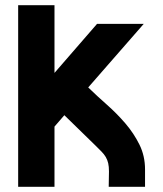

<svg xmlns="http://www.w3.org/2000/svg" viewBox="-20 -720 629 740"><path d="M534 -628 320 -383Q354 -350 392.5 -316Q431 -282 463.5 -244Q496 -206 517.5 -162.5Q539 -119 539 -67V0H399Q399 -15 399.5 -30Q400 -45 400 -59Q400 -78 397 -91Q394 -104 387.5 -115Q381 -126 371 -136Q361 -146 348 -159L228 -276L190 -232V0H50V-700H190V-439L354 -628Z"/></svg>

Font: CAT North
Style: Regular
Weight: 400
Designer: Peter Wiegel
Foundry: Peter Wiegel
Version: Version 1.000